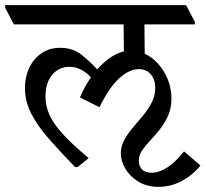

<svg xmlns="http://www.w3.org/2000/svg" viewBox="-48 -640 800 747"><path d="M569 87Q523 87 490 66.5Q457 46 439.5 16Q422 -14 422 -43Q422 -71 435.5 -95.5Q449 -120 469 -143.5Q489 -167 509 -191Q529 -215 542.5 -241.5Q556 -268 556 -298Q556 -331 538.5 -351Q521 -371 492 -371Q455 -371 416 -335.5Q377 -300 339 -223L263 -261Q280 -302 306 -339Q291 -356 269 -368Q247 -380 222 -380Q182 -380 155.5 -349.5Q129 -319 129 -264Q129 -228 144 -194Q159 -160 195.5 -119.5Q232 -79 297 -25L254 10H244Q186 -50 142 -100Q98 -150 73.5 -198Q49 -246 49 -298Q49 -340 65.5 -375.5Q82 -411 113 -432.5Q144 -454 186 -454Q235 -454 268.5 -427.5Q302 -401 330 -370Q352 -395 378.5 -414Q405 -433 434 -440L433 -545H6L-28 -610V-620H676L710 -555V-545H514L515 -431Q560 -410 589.5 -361.5Q619 -313 619 -257Q619 -219 606 -190Q593 -161 574.5 -137.5Q556 -114 537 -94Q518 -74 505 -55Q492 -36 492 -14Q492 5 504 18.5Q516 32 541 32Q602 32 668 -51L732 4Q702 41 659.5 64Q617 87 569 87Z"/></svg>

Font: Tiro Devanagari Sanskrit
Style: Regular
Weight: 400
Designer: Devanagari: John Hudson & Fiona Ross. Latin: John Hudson.
Foundry: Tiro Typeworks Ltd.
Version: Version 1.52